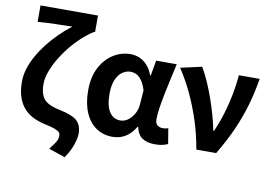

<svg xmlns="http://www.w3.org/2000/svg" viewBox="-98 -960 1886 1333"><g transform="rotate(10 845.0 -293.5)"><path d="M431.8 210.9 316.6 171.4Q333.9 148.5 345.9 132.1Q357.9 115.8 364 101.6Q370 87.4 370 72.4Q370 56.8 360.8 46.4Q351.6 36.1 327.3 27.3Q303 18.4 256.9 9Q217.2 0.2 179.9 -16.6Q142.7 -33.3 113.2 -63.3Q83.8 -93.2 66.3 -140.5Q48.9 -187.7 48.9 -257.2Q48.9 -299.6 62.9 -345.5Q77 -391.4 102.8 -437.7Q128.5 -484.1 163.6 -529.2Q198.7 -574.3 240.3 -615.5Q281.8 -656.7 328 -691.5Q308.5 -690.7 278.1 -690.3Q247.6 -689.9 212.7 -688.6Q177.8 -687.3 144.2 -686.1Q110.6 -684.8 84.2 -682.2V-797.9H489.3V-682.2H483.7Q439.3 -654.3 397.6 -615.6Q356 -576.8 320.1 -531.7Q284.2 -486.5 257.1 -439.2Q230 -391.9 214.6 -347.4Q199.2 -302.8 199.2 -265.2Q199.2 -213.9 213.7 -182.6Q228.1 -151.2 259.6 -134Q291.1 -116.8 341.6 -106.2Q425.8 -90.1 462.7 -59.3Q499.6 -28.5 499.6 34.3Q499.6 61.8 484 110.1Q468.3 158.4 431.8 210.9Z M733.9 13.8Q667.6 13.8 617.7 -20.3Q567.9 -54.4 540 -119.5Q512.2 -184.6 512.2 -275.5Q512.2 -369.3 546.9 -435.9Q581.6 -502.4 638 -538Q694.4 -573.5 759.1 -573.5Q792 -573.5 821.6 -561.4Q851.3 -549.3 876.2 -522.7Q901.1 -496.1 918 -452.4H922.3L941.5 -559.8H1086.5Q1075.5 -509.8 1062.9 -453.7Q1050.4 -397.7 1039.3 -342.8Q1028.2 -287.8 1021.1 -240.2Q1013.9 -192.5 1013.9 -159.3Q1013.9 -130.2 1029.4 -118Q1044.9 -105.8 1068.5 -105.8Q1076.9 -105.8 1086.6 -107.5Q1096.3 -109.2 1105.7 -113L1123.8 -4.2Q1109.6 2.9 1087.1 8.3Q1064.5 13.8 1033.5 13.8Q977.1 13.8 943.2 -9Q909.4 -31.8 898.5 -84.8H894Q835.6 13.8 733.9 13.8ZM768.1 -107.4Q796.5 -107.4 821.6 -125.5Q846.7 -143.6 863.9 -174.4Q881.2 -205.2 883.6 -242.3L891 -341.3Q881.9 -371.4 870 -392.9Q858 -414.3 844.1 -427.7Q830.1 -441.2 813.9 -447.2Q797.6 -453.2 780 -453.2Q750.5 -453.2 723.3 -434.5Q696.2 -415.8 679.4 -377Q662.5 -338.2 662.5 -277.1Q662.5 -191 691 -149.2Q719.4 -107.4 768.1 -107.4Z M1323.3 0Q1305.8 -103.8 1274.1 -201Q1242.4 -298.3 1201.2 -384.7Q1160 -471 1113.5 -540L1263.5 -573.5Q1287.7 -533.3 1311.1 -480.5Q1334.5 -427.7 1355 -369.3Q1375.5 -310.9 1391.5 -254.2Q1407.4 -197.5 1416.5 -149.3H1421.5Q1450.7 -214.7 1471.5 -283.7Q1492.3 -352.7 1505.8 -422.6Q1519.3 -492.5 1524.8 -559.8H1671Q1655.1 -461 1629.2 -371.6Q1603.4 -282.3 1563.7 -192.4Q1524.1 -102.5 1463.1 0Z"/></g></svg>

Font: Noto Sans SC Thin
Style: Regular
Weight: 100
Designer: Ryoko NISHIZUKA 西塚涼子 (kana, bopomofo & ideographs); Paul D. Hunt (Latin, Greek & Cyrillic); Sandoll Communications 산돌커뮤니
Foundry: Adobe
Version: Version 2.004-H2;hotconv 1.0.118;makeotfexe 2.5.65603